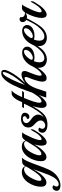

<svg xmlns="http://www.w3.org/2000/svg" viewBox="1019 -1842 1019 3174"><g transform="rotate(-90 1529.0 -254.5)"><path d="M51 235Q18 235 -10 221.5Q-38 208 -38 172Q-38 152 -26 131.5Q-14 111 8 105Q10 104 13 104Q16 104 18 104Q45 104 54 125Q52 126 48 131.5Q44 137 42 140Q33 158 33 172Q33 188 43.5 197Q54 206 71 206Q85 206 101.5 199.5Q118 193 136 179Q168 153 188.5 116.5Q209 80 224 45Q250 -17 273.5 -86Q297 -155 320 -219Q301 -184 279.5 -149Q258 -114 236 -88Q204 -49 168.5 -23Q133 3 98 3Q70 3 50 -17.5Q30 -38 30 -89Q30 -141 48 -196Q66 -251 98.5 -298.5Q131 -346 175.5 -375Q220 -404 273 -404Q290 -404 310 -399Q330 -394 346.5 -381Q363 -368 369 -344Q383 -374 403 -387Q423 -400 472 -400H512Q493 -388 474 -355.5Q455 -323 438 -279Q425 -247 408.5 -204Q392 -161 378 -122Q365 -86 348.5 -42Q332 2 311.5 45Q291 88 265 121Q225 172 167.5 203.5Q110 235 51 235ZM142 -81Q145 -80 151 -80Q170 -80 192 -96Q214 -112 236 -137.5Q258 -163 275 -189Q317 -254 338.5 -289Q360 -324 364 -333Q365 -333 365 -335Q360 -352 347.5 -359.5Q335 -367 319 -367Q297 -367 272 -355Q247 -343 230 -326Q204 -300 180.5 -259Q157 -218 142 -178Q127 -138 127 -111Q127 -86 142 -81Z M763 6Q732 6 720.5 -18Q709 -42 709 -77Q709 -109 715 -140Q718 -154 721.5 -168.5Q725 -183 730 -199Q713 -168 694.5 -139Q676 -110 657 -88Q625 -49 589.5 -23Q554 3 519 3Q491 3 471.5 -17.5Q452 -38 452 -89Q452 -141 470 -196Q488 -251 520.5 -298.5Q553 -346 597.5 -375Q642 -404 695 -404Q712 -404 732 -399Q752 -394 769 -380.5Q786 -367 792 -343Q793 -345 794.5 -346Q796 -347 797 -348Q811 -370 829 -385Q847 -400 869 -400Q880 -400 900 -399Q920 -398 929 -399Q924 -395 915.5 -383Q907 -371 900 -358.5Q893 -346 889 -339Q862 -287 840 -236Q818 -185 806 -138Q803 -128 802 -119.5Q801 -111 801 -103Q801 -77 818 -77Q834 -77 858 -97Q893 -125 919.5 -167Q946 -209 966 -248Q970 -255 973 -255Q979 -255 979 -238Q979 -230 976.5 -220Q974 -210 969 -201Q955 -177 932.5 -142Q910 -107 882 -73.5Q854 -40 823.5 -17Q793 6 763 6ZM564 -81Q567 -80 573 -80Q592 -80 614 -96Q636 -112 658 -137.5Q680 -163 697 -189Q741 -259 762 -294Q783 -329 786 -334Q781 -351 768.5 -359Q756 -367 739 -367Q717 -367 692.5 -355Q668 -343 651 -326Q625 -300 601.5 -259Q578 -218 563.5 -178Q549 -138 549 -111Q549 -86 564 -81Z M1054 20Q1020 20 990 11Q960 2 941 -17Q922 -36 922 -65Q922 -87 935.5 -108Q949 -129 974 -129Q985 -129 994 -124Q1003 -119 1006 -111Q1005 -110 1001 -104.5Q997 -99 996 -97Q987 -79 987 -64Q987 -43 1002.5 -30Q1018 -17 1043 -17Q1076 -18 1100.5 -40.5Q1125 -63 1125 -94Q1125 -112 1117 -128Q1104 -155 1082.5 -174.5Q1061 -194 1041.5 -214Q1022 -234 1013 -262Q1009 -275 1009 -294Q1009 -313 1014 -331.5Q1019 -350 1029 -363Q1043 -382 1071 -398Q1106 -417 1153 -417Q1184 -417 1208 -409Q1226 -403 1239.5 -389.5Q1253 -376 1253 -354Q1253 -329 1237.5 -306.5Q1222 -284 1193 -279Q1175 -277 1161 -285.5Q1147 -294 1151 -318Q1178 -324 1190 -340Q1196 -349 1196 -358Q1196 -375 1182.5 -381.5Q1169 -388 1157 -388Q1142 -388 1128.5 -384.5Q1115 -381 1104 -373Q1082 -354 1082 -329Q1082 -325 1083.5 -320Q1085 -315 1086 -310Q1091 -297 1101 -286Q1111 -275 1121 -267Q1146 -249 1172.5 -228Q1199 -207 1212 -177Q1222 -156 1222 -134Q1222 -104 1207 -79.5Q1192 -55 1173 -41Q1206 -55 1237.5 -90.5Q1269 -126 1292 -161Q1307 -184 1319.5 -204.5Q1332 -225 1345 -250Q1349 -257 1352 -257Q1358 -257 1358 -240Q1358 -233 1355.5 -223Q1353 -213 1348 -203Q1330 -173 1314 -147.5Q1298 -122 1275 -92Q1229 -31 1177 -5.5Q1125 20 1054 20Z M1390 6Q1361 6 1346 -17Q1339 -28 1336 -43Q1333 -58 1333 -74Q1333 -90 1335 -106.5Q1337 -123 1340 -139Q1345 -165 1351.5 -186.5Q1358 -208 1365 -228V-229Q1357 -214 1345 -196.5Q1333 -179 1328 -171Q1321 -160 1317 -160Q1313 -160 1313 -169Q1313 -189 1325 -213Q1333 -229 1347 -254.5Q1361 -280 1376 -310Q1391 -340 1402 -368H1335Q1330 -368 1333 -376Q1336 -384 1342 -391.5Q1348 -399 1351 -399H1427Q1438 -425 1452.5 -455Q1467 -485 1485.5 -511.5Q1504 -538 1526 -555Q1548 -572 1573 -572Q1584 -572 1600.5 -572Q1617 -572 1621 -573Q1600 -559 1572 -517.5Q1544 -476 1511 -399H1612Q1615 -399 1610 -391.5Q1605 -384 1597.5 -376Q1590 -368 1583 -368H1497Q1484 -335 1468.5 -296Q1453 -257 1440.5 -219.5Q1428 -182 1422 -151Q1418 -132 1418 -116Q1418 -78 1442 -78Q1458 -78 1480 -94Q1502 -110 1524 -138Q1544 -164 1562.5 -194Q1581 -224 1594 -249Q1598 -256 1601 -256Q1607 -256 1607 -240Q1607 -232 1604.5 -221.5Q1602 -211 1596 -201Q1582 -177 1563 -148.5Q1544 -120 1524 -92Q1510 -74 1487.5 -51Q1465 -28 1439.5 -11Q1414 6 1390 6Z M1826 6Q1792 6 1779.5 -14.5Q1767 -35 1767 -62Q1767 -91 1776.5 -129.5Q1786 -168 1800.5 -209.5Q1815 -251 1830 -287Q1835 -299 1839.5 -313Q1844 -327 1844 -338Q1844 -358 1826 -358Q1819 -358 1810 -355.5Q1801 -353 1789 -346Q1768 -336 1749 -318.5Q1730 -301 1723 -292Q1710 -276 1698 -256.5Q1686 -237 1677 -217Q1657 -174 1645.5 -135.5Q1634 -97 1624 -70Q1618 -53 1612 -35Q1606 -17 1601 0H1504Q1504 0 1511 -25Q1518 -50 1528 -75Q1574 -194 1615 -318Q1656 -442 1714 -556Q1740 -607 1770.5 -650Q1801 -693 1835.5 -718.5Q1870 -744 1908 -744Q1938 -744 1949.5 -730.5Q1961 -717 1961 -697Q1961 -675 1952 -651Q1943 -627 1934 -610Q1916 -574 1887 -529Q1858 -484 1826 -445Q1819 -436 1802 -416.5Q1785 -397 1767.5 -377Q1750 -357 1740 -346Q1773 -370 1797 -383Q1821 -396 1838 -401Q1867 -409 1886 -409Q1943 -409 1943 -359Q1943 -338 1931 -309Q1925 -293 1914 -266Q1903 -239 1891.5 -208.5Q1880 -178 1872.5 -150Q1865 -122 1865 -104Q1865 -93 1868.5 -84.5Q1872 -76 1882 -76Q1889 -76 1902 -83Q1930 -99 1954.5 -128Q1979 -157 1998.5 -190Q2018 -223 2032 -250Q2035 -257 2039 -257Q2044 -257 2044 -240Q2044 -232 2042 -221.5Q2040 -211 2034 -201Q2020 -177 1997.5 -142Q1975 -107 1947 -73.5Q1919 -40 1888 -17Q1857 6 1826 6ZM1711 -353Q1761 -412 1812.5 -479.5Q1864 -547 1898 -617Q1900 -622 1907 -637Q1914 -652 1920 -670.5Q1926 -689 1926 -702Q1926 -719 1913 -719Q1900 -719 1882.5 -701Q1865 -683 1847 -653Q1824 -615 1800 -565.5Q1776 -516 1753.5 -461Q1731 -406 1711 -353Z M2229 -14Q2183 10 2132 10Q2089 10 2052 -11Q2015 -32 2002 -78Q1996 -99 1996 -122Q1996 -160 2009.5 -200.5Q2023 -241 2045 -275Q2079 -328 2131 -363Q2183 -398 2246 -398Q2293 -398 2319 -374Q2345 -350 2345 -318Q2345 -280 2319.5 -251.5Q2294 -223 2253 -208Q2233 -201 2210.5 -197.5Q2188 -194 2168 -194Q2127 -194 2105 -205Q2086 -156 2086 -115Q2086 -78 2103 -54.5Q2120 -31 2157 -31Q2188 -31 2218.5 -48Q2249 -65 2275.5 -90Q2302 -115 2320 -138Q2334 -155 2344 -170Q2354 -185 2365 -204.5Q2376 -224 2391 -253Q2395 -260 2398 -260Q2404 -260 2404 -244Q2404 -235 2401.5 -224.5Q2399 -214 2393 -203Q2379 -178 2359.5 -148.5Q2340 -119 2320 -92Q2302 -68 2279 -48Q2256 -28 2229 -14ZM2138 -227Q2143 -224 2149 -223Q2155 -222 2161 -222Q2181 -222 2201 -231.5Q2221 -241 2235 -251Q2258 -267 2274 -289Q2290 -311 2292 -339Q2293 -351 2286.5 -359.5Q2280 -368 2264 -368Q2256 -368 2244 -365Q2228 -361 2212 -350Q2196 -339 2181 -324Q2176 -319 2163.5 -304.5Q2151 -290 2140 -272.5Q2129 -255 2129 -242Q2129 -231 2138 -227Z M2587 -14Q2541 10 2490 10Q2447 10 2410 -11Q2373 -32 2360 -78Q2354 -99 2354 -122Q2354 -160 2367.5 -200.5Q2381 -241 2403 -275Q2437 -328 2489 -363Q2541 -398 2604 -398Q2651 -398 2677 -374Q2703 -350 2703 -318Q2703 -280 2677.5 -251.5Q2652 -223 2611 -208Q2591 -201 2568.5 -197.5Q2546 -194 2526 -194Q2485 -194 2463 -205Q2444 -156 2444 -115Q2444 -78 2461 -54.5Q2478 -31 2515 -31Q2546 -31 2576.5 -48Q2607 -65 2633.5 -90Q2660 -115 2678 -138Q2692 -155 2702 -170Q2712 -185 2723 -204.5Q2734 -224 2749 -253Q2753 -260 2756 -260Q2762 -260 2762 -244Q2762 -235 2759.5 -224.5Q2757 -214 2751 -203Q2737 -178 2717.5 -148.5Q2698 -119 2678 -92Q2660 -68 2637 -48Q2614 -28 2587 -14ZM2496 -227Q2501 -224 2507 -223Q2513 -222 2519 -222Q2539 -222 2559 -231.5Q2579 -241 2593 -251Q2616 -267 2632 -289Q2648 -311 2650 -339Q2651 -351 2644.5 -359.5Q2638 -368 2622 -368Q2614 -368 2602 -365Q2586 -361 2570 -350Q2554 -339 2539 -324Q2534 -319 2521.5 -304.5Q2509 -290 2498 -272.5Q2487 -255 2487 -242Q2487 -231 2496 -227Z M2877 7Q2845 7 2831 -20Q2820 -44 2820 -77Q2820 -114 2831 -159Q2842 -204 2861 -251Q2868 -268 2879.5 -294Q2891 -320 2907 -345Q2893 -333 2874 -325.5Q2855 -318 2837 -318Q2823 -318 2814 -322Q2806 -306 2788 -270Q2770 -234 2740 -185Q2737 -180 2734.5 -185.5Q2732 -191 2732 -201Q2732 -209 2734 -218Q2736 -227 2740 -235Q2750 -254 2760 -274.5Q2770 -295 2778 -311Q2786 -327 2787 -331Q2769 -340 2760 -356.5Q2751 -373 2751 -389Q2751 -405 2758.5 -418Q2766 -431 2781 -438Q2790 -441 2798 -441Q2820 -441 2834 -427Q2833 -423 2832.5 -418.5Q2832 -414 2832 -409Q2832 -378 2857 -363Q2882 -348 2911 -352Q2925 -372 2943 -387Q2961 -402 2982 -402Q2993 -402 3013.5 -401Q3034 -400 3043 -401Q3037 -397 3029 -385Q3021 -373 3014 -360Q3007 -347 3003 -340Q2976 -288 2953 -236.5Q2930 -185 2918 -138Q2916 -129 2914.5 -121.5Q2913 -114 2913 -106Q2913 -76 2933 -76Q2947 -76 2973 -96Q2996 -115 3014 -138Q3034 -164 3052 -194Q3070 -224 3083 -249Q3088 -257 3090 -257Q3096 -257 3096 -239Q3096 -232 3094 -222Q3092 -212 3087 -203Q3072 -178 3053 -148.5Q3034 -119 3014 -91Q3001 -73 2977.5 -50Q2954 -27 2927.5 -10Q2901 7 2877 7Z"/></g></svg>

Font: Playball
Style: Regular
Weight: 400
Designer: Robert E. Leuschke
Foundry: Robert E. Leuschke
Version: Version 1.010